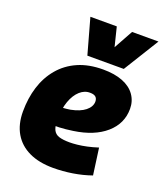

<svg xmlns="http://www.w3.org/2000/svg" viewBox="-146 -885 843 991"><g transform="rotate(20 276.0 -389.5)"><path d="M167 -299Q183 -297 204.5 -298.5Q226 -300 245 -303Q296 -313 323.5 -335Q351 -357 352 -385Q352 -403 342 -411.5Q332 -420 312 -420Q281 -421 255.5 -398Q230 -375 215 -333.5Q200 -292 200 -234Q199 -197 208.5 -177Q218 -157 240 -150Q262 -143 299 -143Q316 -143 340 -145.5Q364 -148 392 -154Q420 -160 451 -170L471 -24Q423 -7 369.5 1.5Q316 10 264 10Q186 10 131 -16Q76 -42 47 -91.5Q18 -141 18 -211Q18 -284 37.5 -346.5Q57 -409 97 -456.5Q137 -504 196 -530Q255 -556 334 -556Q397 -556 441.5 -538.5Q486 -521 509.5 -488Q533 -455 533 -412Q533 -331 470 -276Q407 -221 296 -205Q256 -199 222 -197.5Q188 -196 156 -200ZM552 -789 432 -595H232L178 -789H323L349 -684L407 -789Z"/></g></svg>

Font: Georama ExtraCondensed Thin ExtraBold
Style: Italic
Weight: 800
Italic angle: -9°
Version: Version 1.001